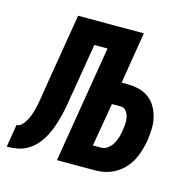

<svg xmlns="http://www.w3.org/2000/svg" viewBox="-130 -616 714 702"><g transform="rotate(15 227.0 -265.0)"><path d="M-46 0 -32 -86Q-20 -86 -11.5 -95.5Q-3 -105 3 -116Q9 -127 13 -138Q17 -149 20 -161Q23 -173 25 -184.5Q27 -196 29 -207Q31 -221 33.5 -235.5Q36 -250 38 -264L82 -530H331L299 -335H319Q342 -335 363.5 -330Q385 -325 402 -312.5Q419 -300 429.5 -281.5Q440 -263 445 -242Q450 -221 449 -198Q448 -175 445 -153Q441 -134 435.5 -115Q430 -96 420.5 -78Q411 -60 397 -45Q383 -30 365 -19.5Q347 -9 327.5 -4.5Q308 0 289 0H144L217 -442H167L135 -249Q135 -248 134.5 -247.5Q134 -247 134 -246V-245Q131 -225 127.5 -204.5Q124 -184 119 -164Q114 -144 107.5 -124Q101 -104 91 -84.5Q81 -65 67 -48Q53 -31 34.5 -19.5Q16 -8 -5 -4Q-26 0 -46 0ZM257 -86H289Q302 -86 313.5 -95Q325 -104 331.5 -115.5Q338 -127 342 -140Q346 -153 348 -166Q350 -179 351 -192Q352 -205 349.5 -217Q347 -229 339.5 -239.5Q332 -250 319 -250H285Z"/></g></svg>

Font: Iosevka Curly Semibold Oblique
Style: Regular
Weight: 600
Italic angle: -9°
Monospace: yes
Designer: Belleve Invis
Foundry: Belleve Invis
Version: Version 11.1.0; ttfautohint (v1.8.3)